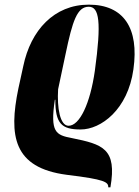

<svg xmlns="http://www.w3.org/2000/svg" viewBox="-20 -566 599 826"><path d="M446 240H455C484 73 422 55 289 28C220 15 195 3 216 -137H218C218 -35 244 -9 327 -9C414 -9 530 -94 554 -268C579 -445 512 -546 362 -546C213 -546 112 -436 80 -281L59 -185C17 18 37 156 267 186C432 206 446 217 446 240ZM275 -25C238 -25 225 -102 230 -182L262 -333C292 -477 312 -537 362 -537C407 -537 417 -472 388 -261C368 -121 323 -25 275 -25Z"/></svg>

Font: Noto Serif Display Condensed Black
Style: Italic
Weight: 900
Width: 3
Italic angle: -12°
Designer: Monotype Design Team
Foundry: Monotype Imaging Inc.
Version: Version 2.009